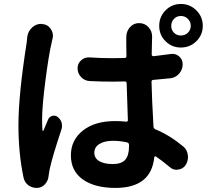

<svg xmlns="http://www.w3.org/2000/svg" viewBox="-20 -879 1040 951"><path d="M115.2 -697.3Q119.1 -725.6 140.6 -744.1Q159.2 -760.7 183.6 -760.7Q186.5 -760.7 190.4 -759.8Q216.8 -757.8 231.4 -735.4Q242.2 -719.7 242.2 -702.1Q242.2 -695.3 240.2 -687.5Q237.3 -674.8 235.4 -666Q221.7 -608.4 205.1 -481Q188.5 -353.5 188.5 -286.1Q188.5 -256.8 190.4 -232.4Q191.4 -230.5 192.9 -230.5Q194.3 -230.5 195.3 -232.4Q203.1 -252 218.8 -288.1Q225.6 -301.8 239.7 -305.2Q253.9 -308.6 265.6 -299.8Q280.3 -288.1 285.2 -271.5Q287.1 -263.7 287.1 -254.9Q287.1 -246.1 284.2 -237.3Q238.3 -99.6 225.6 -39.1Q222.7 -24.4 220.7 -7.8Q218.8 15.6 203.6 32.7Q188.5 49.8 166 51.8Q164.1 51.8 161.1 51.8Q139.6 51.8 121.1 39.1Q101.6 24.4 96.7 1Q71.3 -119.1 71.3 -259.8Q71.3 -409.2 112.3 -668.9Q114.3 -682.6 115.2 -697.3ZM619.1 -155.3V-161.1Q619.1 -170.9 609.4 -173.8Q574.2 -181.6 540 -181.6Q498 -181.6 472.7 -166Q447.3 -150.4 447.3 -123Q447.3 -94.7 472.2 -80.6Q497.1 -66.4 538.1 -66.4Q582 -66.4 600.6 -87.9Q619.1 -109.4 619.1 -155.3ZM824.2 -611.3Q829.1 -612.3 833 -612.3Q851.6 -612.3 866.2 -600.6Q884.8 -585 884.8 -560.5Q884.8 -534.2 867.2 -514.2Q849.6 -494.1 823.2 -491.2Q785.2 -487.3 740.2 -483.4Q730.5 -483.4 730.5 -473.6Q732.4 -388.7 740.2 -252Q741.2 -242.2 750 -238.3Q819.3 -210 886.7 -154.3Q907.2 -137.7 910.2 -111.3Q911.1 -105.5 911.1 -100.6Q911.1 -80.1 899.4 -61.5Q886.7 -42 862.3 -39.1Q858.4 -38.1 854.5 -38.1Q835 -38.1 820.3 -51.8Q783.2 -83 752.9 -103.5Q750 -105.5 747.1 -104Q744.1 -102.5 744.1 -99.6Q728.5 51.8 551.8 51.8Q449.2 51.8 390.1 9.8Q331.1 -32.2 331.1 -109.4Q331.1 -185.5 390.6 -232.4Q450.2 -279.3 549.8 -279.3Q581.1 -279.3 604.5 -276.4Q608.4 -275.4 611.3 -278.3Q614.3 -281.2 613.3 -285.2Q607.4 -464.8 607.4 -465.8Q607.4 -475.6 597.7 -475.6Q588.9 -475.6 568.4 -475.1Q547.9 -474.6 537.1 -474.6Q481.4 -474.6 424.8 -477.5Q399.4 -478.5 381.8 -497.1Q364.3 -515.6 364.3 -541Q364.3 -564.5 381.8 -580.1Q397.5 -594.7 418.9 -594.7Q420.9 -594.7 422.9 -594.7Q479.5 -590.8 537.1 -590.8Q576.2 -590.8 596.7 -591.8Q606.4 -591.8 606.4 -601.6Q605.5 -625 605.5 -656.2Q605.5 -691.4 605.5 -695.3Q605.5 -723.6 623.5 -744.1Q641.6 -764.6 668.9 -764.6Q697.3 -764.6 715.8 -744.1Q733.4 -724.6 733.4 -698.2L731.4 -609.4Q731.4 -605.5 733.9 -603Q736.3 -600.6 740.2 -600.6Q782.2 -605.5 824.2 -611.3ZM924.8 -751Q924.8 -771.5 910.6 -785.6Q896.5 -799.8 876 -799.8Q855.5 -799.8 841.8 -785.6Q828.1 -771.5 828.1 -751Q828.1 -730.5 841.8 -716.8Q855.5 -703.1 876 -703.1Q896.5 -703.1 910.6 -716.8Q924.8 -730.5 924.8 -751ZM799.8 -827.6Q831.1 -859.4 876 -859.4Q920.9 -859.4 952.6 -827.6Q984.4 -795.9 984.4 -751Q984.4 -706.1 952.6 -674.8Q920.9 -643.6 876 -643.6Q831.1 -643.6 799.8 -674.8Q768.6 -706.1 768.6 -751Q768.6 -795.9 799.8 -827.6Z"/></svg>

Font: Gen Jyuu GothicX Bold
Style: Bold
Weight: 700
Designer: Ryoko NISHIZUKA (kana &amp; ideographs); Paul D. Hunt (Latin, Greek &amp; Cyrillic); Wenlong ZHANG (bopomofo); Sandoll C
Version: Version 1.058.20140828